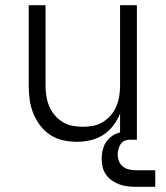

<svg xmlns="http://www.w3.org/2000/svg" viewBox="-20 -540 640 742"><path d="M277 8Q250 8 223 2Q196 -4 173.5 -19Q151 -34 134.5 -56Q118 -78 108 -103.5Q98 -129 94.5 -156Q91 -183 91 -210V-520H156V-210Q156 -190 159 -169.5Q162 -149 170 -130Q178 -111 191 -95.5Q204 -80 221.5 -69Q239 -58 259.5 -54Q280 -50 300 -50Q320 -50 340.5 -54Q361 -58 378.5 -69Q396 -80 409 -95.5Q422 -111 430 -130Q438 -149 441 -169.5Q444 -190 444 -210V-520H509V0H444V-101Q434 -76 417.5 -54.5Q401 -33 378.5 -18.5Q356 -4 329.5 2Q303 8 277 8ZM505 182Q489 182 472.5 180Q456 178 441 172.5Q426 167 412.5 157.5Q399 148 389.5 134.5Q380 121 376.5 105Q373 89 373 73Q373 52 379.5 31Q386 10 401.5 -5Q417 -20 438 -26.5Q459 -33 480 -33V0Q470 0 460.5 4.5Q451 9 445.5 18Q440 27 437.5 37Q435 47 435 57Q435 71 440 83.5Q445 96 455.5 104Q466 112 479 115Q492 118 505 118H580V182Z"/></svg>

Font: Iosevka Custom Light Extended
Style: Regular
Weight: 300
Width: 7
Monospace: yes
Designer: Belleve Invis
Foundry: Belleve Invis
Version: Version 11.2.4; ttfautohint (v1.8.4)